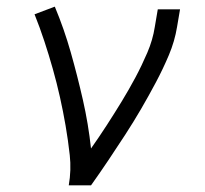

<svg xmlns="http://www.w3.org/2000/svg" viewBox="-20 -558 616 578"><path d="M187 0H254Q281 -38 306.5 -76Q332 -114 357 -152.5Q382 -191 405 -230.5Q428 -270 449.5 -310.5Q471 -351 488.5 -392.5Q506 -434 513 -477L522 -530H455L446 -477Q440 -438 423.5 -399.5Q407 -361 387.5 -324.5Q368 -288 346 -252Q324 -216 301 -180.5Q278 -145 254 -111Q246 -185 229.5 -257.5Q213 -330 193 -400.5Q173 -471 145 -538L84 -515Q100 -475 113.5 -434Q127 -393 139 -350.5Q151 -308 160.5 -265.5Q170 -223 177.5 -179.5Q185 -136 190 -91Q195 -46 187 0Z"/></svg>

Font: Iosevka Sparkle Light Oblique
Style: Regular
Weight: 300
Italic angle: -9°
Designer: Belleve Invis
Foundry: Belleve Invis
Version: Version 4.5.0; ttfautohint (v1.8.3)